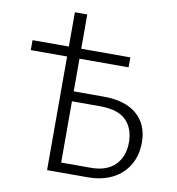

<svg xmlns="http://www.w3.org/2000/svg" viewBox="-85 -855 858 932"><g transform="rotate(10 343.5 -389.0)"><path d="M30 -560V-609H512V-560ZM209 0V-778H270V-48H416Q495 -48 536 -90Q577 -132 577 -201Q577 -270 537 -310Q497 -350 408 -350H249V-399H418Q524 -399 581.5 -349.5Q639 -300 639 -211Q639 -149 611 -101Q583 -53 531.5 -26.5Q480 0 407 0Z"/></g></svg>

Font: Ysabeau Office Light
Style: Regular
Weight: 300
Designer: Christian Thalmann (Catharsis Fonts)
Version: Version 2.001;gftools[0.9.30]; featfreeze: tnum,lnum,ss02